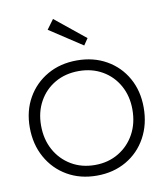

<svg xmlns="http://www.w3.org/2000/svg" viewBox="-84 -808 766 888"><g transform="rotate(-10 299.5 -364.5)"><path d="M300 10Q222 10 161.5 -25Q101 -60 66.5 -122Q32 -184 32 -263Q32 -341 66.5 -401.5Q101 -462 161.5 -496.5Q222 -531 300 -531Q378 -531 438.5 -496.5Q499 -462 533 -401.5Q567 -341 567 -263Q567 -184 533 -122Q499 -60 438.5 -25Q378 10 300 10ZM300 -40Q362 -40 410.5 -69Q459 -98 486.5 -148Q514 -198 514 -263Q514 -326 486.5 -375.5Q459 -425 410.5 -453Q362 -481 300 -481Q237 -481 188.5 -453Q140 -425 112.5 -375.5Q85 -326 85 -263Q85 -198 112.5 -148Q140 -98 188.5 -69Q237 -40 300 -40ZM346 -593 192 -694 225 -739 367 -624Z"/></g></svg>

Font: Lexend ExtraLight
Style: Regular
Weight: 200
Designer: Bonnie Shaver-Troup, Thomas Jockin
Foundry: Lexend
Version: Version 1.007; ttfautohint (v1.8.3)